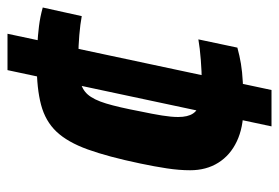

<svg xmlns="http://www.w3.org/2000/svg" viewBox="-136 -600 744 512"><g transform="rotate(-90 236.0 -344.0)"><path d="M202 -67Q152 -67 115 -84.5Q78 -102 58 -134Q38 -166 38 -209Q38 -238 43 -271Q48 -304 56 -342Q74 -428 93.5 -482Q113 -536 141 -565.5Q169 -595 212.5 -606.5Q256 -618 319 -618Q347 -618 372.5 -616.5Q398 -615 422.5 -612Q447 -609 472 -602L449 -498Q428 -502 398.5 -504.5Q369 -507 343 -507Q302 -507 278 -502.5Q254 -498 240 -482Q226 -466 216 -433Q206 -400 195 -342Q188 -309 184 -284Q180 -259 180 -241Q180 -215 189.5 -201Q199 -187 219.5 -182.5Q240 -178 274 -178Q300 -178 332 -180.5Q364 -183 387 -187L365 -83Q343 -77 322 -73.5Q301 -70 273 -68.5Q245 -67 202 -67ZM155 8 305 -696H402L252 8Z"/></g></svg>

Font: Saira Thin SemiBold
Style: Italic
Weight: 600
Italic angle: -12°
Version: Version 1.101